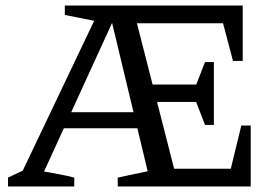

<svg xmlns="http://www.w3.org/2000/svg" viewBox="-20 -673 1005 693"><path d="M851 -220H885V0H405V-32L513 -55L376 -626L400 -624L139 -54Q167 -49 194 -44Q221 -39 248 -32V0H9V-32L62 -57L320 -598L214 -619V-653H856V-453H821L785 -589H432L464 -629L619 -23L569 -64H813ZM720 -222 676 -336 720 -449H752V-222ZM185 -210V-268H523L522 -210ZM493 -305V-368H735L734 -305Z"/></svg>

Font: Piazzolla 24pt Medium
Style: Regular
Weight: 500
Designer: Juan Pablo del Peral
Foundry: Huerta Tipografica
Version: Version 2.005